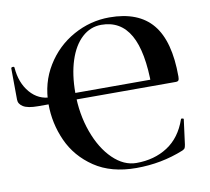

<svg xmlns="http://www.w3.org/2000/svg" viewBox="-74 -718 888 813"><g transform="rotate(-10 370.0 -312.0)"><path d="M129 -319Q129 -410 173.5 -482.5Q218 -555 291 -595.5Q364 -636 446 -636Q571 -636 631 -563.5Q691 -491 691 -339Q691 -327 688 -322.5Q685 -318 676 -318H572Q572 -467 531 -539Q490 -611 407 -611Q360 -611 324 -578Q288 -545 268.5 -485Q249 -425 249 -346Q249 -255 277 -177.5Q305 -100 352 -54.5Q399 -9 453 -9Q530 -9 587 -46Q644 -83 670 -158Q670 -161 674 -161Q677 -161 679.5 -160Q682 -159 682 -157L668 -50Q666 -38 663.5 -34.5Q661 -31 653 -27Q557 12 449 12Q341 12 269 -36.5Q197 -85 163 -160.5Q129 -236 129 -319ZM0 -495Q0 -500 7 -500.5Q14 -501 14 -496Q19 -430 55 -388Q91 -346 145 -346H667V-318H84Q40 -318 20.5 -330Q1 -342 1 -361Z"/></g></svg>

Font: Cormorant Garamond
Style: Bold
Weight: 700
Designer: Christian Thalmann (Catharsis Fonts)
Foundry: Catharsis Fonts
Version: Version 4.000